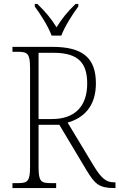

<svg xmlns="http://www.w3.org/2000/svg" viewBox="-20 -951 604 971"><path d="M241 -771H290C307 -816 347 -880 376 -918V-931H362C319 -889 294 -858 266 -813C238 -858 212 -889 169 -931H156V-918C184 -880 225 -816 241 -771ZM43 0H264V-25H235C186 -25 175 -35 175 -108V-320H280L417 -91C460 -20 481 0 558 0H564V-29H556C516 -29 492 -51 456 -109L322 -331C399 -353 465 -409 465 -529C465 -657 400 -714 245 -714H43V-689H72C120 -689 132 -679 132 -606V-108C132 -35 120 -25 72 -25H43ZM243 -349H175V-684H251C380 -684 421 -629 421 -528C421 -414 359 -349 243 -349Z"/></svg>

Font: Noto Serif Myanmar SemiCondensed ExtraLight
Style: Regular
Weight: 200
Width: 4
Designer: Ben Mitchell and the Monotype Design Team
Foundry: Monotype Imaging Inc.
Version: Version 2.106